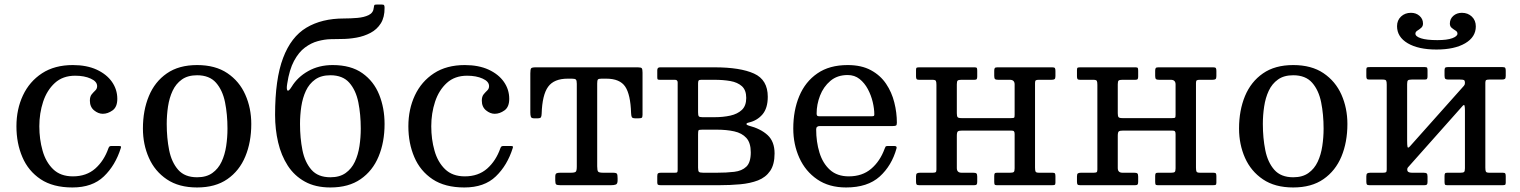

<svg xmlns="http://www.w3.org/2000/svg" viewBox="-20 -817 6705 847"><path d="M52.5 -260C52.5 -210 61.2 -164.6 78.8 -123.8C96.2 -82.9 123.2 -50.4 159.5 -26.2C195.8 -2.1 242.5 10 299.5 10C358.2 10 404.4 -6.2 438.2 -38.8C472.1 -71.2 497 -113 513 -164C514.3 -167.7 514.4 -170.1 513.2 -171.2C512.1 -172.4 508.8 -173 503.5 -173H472.5C467.8 -173 464.7 -172.2 463 -170.8C461.3 -169.2 459.8 -166.8 458.5 -163.5C445.5 -126.2 426 -96.1 400 -73.2C374 -50.4 341.2 -39 301.5 -39C265.2 -39 236.2 -49.5 214.5 -70.5C192.8 -91.5 177.2 -118.8 167.8 -152.5C158.2 -186.2 153.5 -222 153.5 -260C153.5 -298 159.1 -334 170.2 -368C181.4 -402 198.7 -429.7 222 -451C245.3 -472.3 275.2 -483 311.5 -483C338.5 -483 361.4 -478.8 380.2 -470.2C399.1 -461.8 408.5 -450.7 408.5 -437C408.5 -429.3 405.8 -423 400.5 -418C395.2 -413 389.8 -407.2 384.5 -400.8C379.2 -394.2 376.5 -385 376.5 -373C376.5 -354.7 382.7 -340.4 395 -330.2C407.3 -320.1 420.2 -315 433.5 -315C448.2 -315 462.5 -320 476.5 -330C490.5 -340 497.5 -357 497.5 -381C497.5 -408.3 489.7 -433.2 474 -455.8C458.3 -478.2 435.8 -496.2 406.5 -509.8C377.2 -523.2 342.2 -530 301.5 -530C247.8 -530 202.5 -517.9 165.5 -493.8C128.5 -469.6 100.4 -437.1 81.2 -396.2C62.1 -355.4 52.5 -310 52.5 -260Z M610.5 -250C610.5 -203.3 619.2 -160.2 636.8 -120.8C654.2 -81.2 680.7 -49.6 716 -25.8C751.3 -1.9 795.8 10 849.5 10C903.2 10 947.7 -2.2 983 -26.8C1018.3 -51.2 1044.8 -84.6 1062.2 -126.8C1079.8 -168.9 1088.5 -216.7 1088.5 -270C1088.5 -316.7 1079.8 -359.8 1062.2 -399.2C1044.8 -438.8 1018.3 -470.4 983 -494.2C947.7 -518.1 903.2 -530 849.5 -530C795.8 -530 751.3 -517.8 716 -493.2C680.7 -468.8 654.2 -435.4 636.8 -393.2C619.2 -351.1 610.5 -303.3 610.5 -250ZM715.5 -270C715.5 -296 717.4 -321.8 721.2 -347.2C725.1 -372.8 731.8 -395.8 741.5 -416.5C751.2 -437.2 764.8 -453.8 782.2 -466.2C799.8 -478.8 822.2 -485 849.5 -485C885.8 -485 913.7 -474 933 -452C952.3 -430 965.6 -401.2 972.8 -365.5C979.9 -329.8 983.5 -291.3 983.5 -250C983.5 -224 981.6 -198.2 977.8 -172.8C973.9 -147.2 967.2 -124.2 957.5 -103.5C947.8 -82.8 934.2 -66.2 916.8 -53.8C899.2 -41.2 876.8 -35 849.5 -35C813.2 -35 785.3 -46 766 -68C746.7 -90 733.4 -118.8 726.2 -154.5C719.1 -190.2 715.5 -228.7 715.5 -270Z M1676.5 -782.5C1676.5 -788.5 1675.8 -792.4 1674.2 -794.2C1672.8 -796.1 1669.2 -797 1663.5 -797H1643C1636.3 -797 1632.5 -796.2 1631.5 -794.5C1630.5 -792.8 1629.7 -789.2 1629 -783.5C1627.7 -768.2 1620.2 -757.2 1606.5 -750.5C1592.8 -743.8 1576.1 -739.7 1556.2 -738C1536.4 -736.3 1516.8 -735.5 1497.5 -735.5C1432.2 -735.5 1376.9 -722 1331.8 -695C1286.6 -668 1252.2 -623.4 1228.8 -561.2C1205.2 -499.1 1193.5 -415.3 1193.5 -310C1193.5 -267.7 1198 -227.2 1207 -188.8C1216 -150.2 1230.2 -116.1 1249.5 -86.2C1268.8 -56.4 1294 -32.9 1325 -15.8C1356 1.4 1393.5 10 1437.5 10C1491.2 10 1535.7 -2.2 1571 -26.8C1606.3 -51.2 1632.8 -84.6 1650.2 -126.8C1667.8 -168.9 1676.5 -216.7 1676.5 -270C1676.5 -316.7 1668.6 -359.8 1652.8 -399.2C1636.9 -438.8 1612.2 -470.4 1578.5 -494.2C1544.8 -518.1 1501.2 -530 1447.5 -530C1407.2 -530 1371.2 -521.2 1339.8 -503.5C1308.2 -485.8 1283.8 -462.7 1266.5 -434C1257.5 -419.7 1251.3 -414.3 1248 -418C1244.7 -421.7 1244.3 -431.5 1247 -447.5C1253.3 -489.2 1263.4 -522.8 1277.2 -548.5C1291.1 -574.2 1307.1 -593.8 1325.2 -607.2C1343.4 -620.8 1362.3 -630.2 1382 -635.5C1401.7 -640.8 1420.6 -643.8 1438.8 -644.2C1456.9 -644.8 1472.8 -645 1486.5 -645C1508.2 -645 1530.2 -647 1552.5 -651C1574.8 -655 1595.5 -662 1614.5 -672C1633.5 -682 1648.7 -696 1660 -714C1671.3 -732 1676.8 -754.8 1676.5 -782.5ZM1303.5 -270C1303.5 -296 1305.4 -321.8 1309.2 -347.2C1313.1 -372.8 1319.8 -395.8 1329.5 -416.5C1339.2 -437.2 1352.8 -453.8 1370.2 -466.2C1387.8 -478.8 1410.2 -485 1437.5 -485C1473.8 -485 1501.7 -474 1521 -452C1540.3 -430 1553.6 -401.2 1560.8 -365.5C1567.9 -329.8 1571.5 -291.3 1571.5 -250C1571.5 -224 1569.6 -198.2 1565.8 -172.8C1561.9 -147.2 1555.2 -124.2 1545.5 -103.5C1535.8 -82.8 1522.2 -66.2 1504.8 -53.8C1487.2 -41.2 1464.8 -35 1437.5 -35C1401.2 -35 1373.3 -46 1354 -68C1334.7 -90 1321.4 -118.8 1314.2 -154.5C1307.1 -190.2 1303.5 -228.7 1303.5 -270Z M1781.5 -260C1781.5 -210 1790.2 -164.6 1807.8 -123.8C1825.2 -82.9 1852.2 -50.4 1888.5 -26.2C1924.8 -2.1 1971.5 10 2028.5 10C2087.2 10 2133.4 -6.2 2167.2 -38.8C2201.1 -71.2 2226 -113 2242 -164C2243.3 -167.7 2243.4 -170.1 2242.2 -171.2C2241.1 -172.4 2237.8 -173 2232.5 -173H2201.5C2196.8 -173 2193.7 -172.2 2192 -170.8C2190.3 -169.2 2188.8 -166.8 2187.5 -163.5C2174.5 -126.2 2155 -96.1 2129 -73.2C2103 -50.4 2070.2 -39 2030.5 -39C1994.2 -39 1965.2 -49.5 1943.5 -70.5C1921.8 -91.5 1906.2 -118.8 1896.8 -152.5C1887.2 -186.2 1882.5 -222 1882.5 -260C1882.5 -298 1888.1 -334 1899.2 -368C1910.4 -402 1927.7 -429.7 1951 -451C1974.3 -472.3 2004.2 -483 2040.5 -483C2067.5 -483 2090.4 -478.8 2109.2 -470.2C2128.1 -461.8 2137.5 -450.7 2137.5 -437C2137.5 -429.3 2134.8 -423 2129.5 -418C2124.2 -413 2118.8 -407.2 2113.5 -400.8C2108.2 -394.2 2105.5 -385 2105.5 -373C2105.5 -354.7 2111.7 -340.4 2124 -330.2C2136.3 -320.1 2149.2 -315 2162.5 -315C2177.2 -315 2191.5 -320 2205.5 -330C2219.5 -340 2226.5 -357 2226.5 -381C2226.5 -408.3 2218.7 -433.2 2203 -455.8C2187.3 -478.2 2164.8 -496.2 2135.5 -509.8C2106.2 -523.2 2071.2 -530 2030.5 -530C1976.8 -530 1931.5 -517.9 1894.5 -493.8C1857.5 -469.6 1829.4 -437.1 1810.2 -396.2C1791.1 -355.4 1781.5 -310 1781.5 -260Z M2429.5 -20.5C2429.5 -11.2 2430.9 -5.4 2433.8 -3.2C2436.6 -1.1 2442.8 0 2452.5 0H2675.5C2684.5 0 2691.6 -1 2696.8 -3C2701.9 -5 2704.5 -11 2704.5 -21V-30.5C2704.5 -40.8 2703.5 -47.5 2701.5 -50.5C2699.5 -53.5 2693.5 -55 2683.5 -55H2641.5C2629.2 -55 2621.6 -56.6 2618.8 -59.8C2615.9 -62.9 2614.5 -70.8 2614.5 -83.5V-448.5C2614.5 -457.5 2615.5 -463.3 2617.5 -466C2619.5 -468.7 2624.8 -470 2633.5 -470H2654.5C2694.5 -470 2722.3 -458.3 2738 -435C2753.7 -411.7 2762.3 -372.8 2764 -318.5C2764.3 -310.5 2765.3 -304.6 2767 -300.8C2768.7 -296.9 2774.2 -295 2783.5 -295H2795.5C2803.2 -295 2808.2 -295.8 2810.8 -297.2C2813.2 -298.8 2814.5 -303.2 2814.5 -310.5V-496.5C2814.5 -506.5 2813.4 -512.9 2811.2 -515.8C2809.1 -518.6 2803.2 -520 2793.5 -520H2343.5C2332.2 -520 2325.3 -518.5 2323 -515.5C2320.7 -512.5 2319.5 -505.2 2319.5 -493.5V-320.5C2319.5 -313.2 2320.2 -307.1 2321.8 -302.2C2323.2 -297.4 2328.2 -295 2336.5 -295H2350.5C2359.2 -295 2364.4 -296.5 2366.2 -299.5C2368.1 -302.5 2369.2 -307.8 2369.5 -315.5C2371.2 -370.8 2380.7 -410.4 2398 -434.2C2415.3 -458.1 2444.2 -470 2484.5 -470H2502.5C2511.8 -470 2517.8 -468.7 2520.5 -466C2523.2 -463.3 2524.5 -457.2 2524.5 -447.5V-82.5C2524.5 -70.2 2523 -62.5 2520 -59.5C2517 -56.5 2509.5 -55 2497.5 -55H2450.5C2443.2 -55 2437.8 -54.1 2434.5 -52.2C2431.2 -50.4 2429.5 -45.5 2429.5 -37.5Z M2957.5 -465C2965.5 -465 2969.5 -461 2969.5 -453V-69C2969.5 -63.7 2969 -60 2968 -58C2967 -56 2963.7 -55 2958 -55H2896C2890 -55 2885.8 -54.2 2883.2 -52.5C2880.8 -50.8 2879.5 -46.7 2879.5 -40V-12C2879.5 -6.7 2880.7 -3.3 2883 -2C2885.3 -0.7 2889.3 0 2895 0H3152C3184.7 0 3215.8 -1.3 3245.2 -4C3274.8 -6.7 3300.9 -12.4 3323.8 -21.2C3346.6 -30.1 3364.5 -44 3377.5 -63C3390.5 -82 3397 -107.7 3397 -140C3397 -175 3386.8 -201.9 3366.5 -220.8C3346.2 -239.6 3318.2 -253.7 3282.5 -263C3276.5 -264.7 3273.3 -266.9 3273 -269.8C3272.7 -272.6 3276.2 -274.8 3283.5 -276.5C3308.2 -282.2 3328.2 -294.2 3343.8 -312.5C3359.2 -330.8 3367 -356.7 3367 -390C3367 -440 3346.8 -474.2 3306.2 -492.5C3265.8 -510.8 3207.7 -520 3132 -520H2891.5C2883.5 -520 2879.5 -515.7 2879.5 -507V-477C2879.5 -472 2880 -468.8 2881 -467.2C2882 -465.8 2885 -465 2890 -465ZM3059.5 -449C3059.5 -455.3 3060.3 -459.6 3062 -461.8C3063.7 -463.9 3067.5 -465 3073.5 -465H3132C3157.3 -465 3180.6 -463.2 3201.8 -459.5C3222.9 -455.8 3239.9 -448.2 3252.8 -436.8C3265.6 -425.2 3272 -408 3272 -385C3272 -362 3265.6 -344.4 3252.8 -332.2C3239.9 -320.1 3222.9 -311.7 3201.8 -307C3180.6 -302.3 3157.3 -300 3132 -300H3078.5C3069.8 -300 3064.5 -301.4 3062.5 -304.2C3060.5 -307.1 3059.5 -313 3059.5 -322ZM3059.5 -224C3059.5 -234 3060.2 -240 3061.5 -242C3062.8 -244 3068.5 -245 3078.5 -245H3142C3170.7 -245 3196.3 -242.5 3219 -237.5C3241.7 -232.5 3259.5 -222.8 3272.5 -208.5C3285.5 -194.2 3292 -173 3292 -145C3292 -115.3 3285.5 -94.2 3272.5 -81.8C3259.5 -69.2 3241.7 -61.7 3219 -59C3196.3 -56.3 3170.7 -55 3142 -55H3082.5C3072.2 -55 3065.8 -56.3 3063.2 -59C3060.8 -61.7 3059.5 -67.8 3059.5 -77.5Z M3479.5 -250C3479.5 -203.3 3488.4 -160.2 3506.2 -120.8C3524.1 -81.2 3550.3 -49.6 3585 -25.8C3619.7 -1.9 3662.2 10 3712.5 10C3775.8 10 3825.2 -6.1 3860.8 -38.2C3896.2 -70.4 3921 -111.8 3935 -162.5C3937 -169.5 3933.7 -173 3925 -173H3896C3891 -173 3887.8 -171.9 3886.5 -169.8C3885.2 -167.6 3883.8 -164.7 3882.5 -161C3869.2 -124.3 3849.4 -94.8 3823.2 -72.5C3797.1 -50.2 3764.2 -39 3724.5 -39C3690.2 -39 3662.4 -48.6 3641.2 -67.8C3620.1 -86.9 3604.7 -112.3 3595 -144C3585.3 -175.7 3580.5 -209.8 3580.5 -246.5C3580.5 -256.2 3586 -261 3597 -261H3918.5C3925.5 -261 3930.2 -261.8 3932.8 -263.2C3935.2 -264.8 3936.5 -268.8 3936.5 -275.5C3936.5 -305.2 3932.8 -335 3925.2 -365C3917.8 -395 3905.7 -422.4 3889 -447.2C3872.3 -472.1 3850.1 -492.1 3822.2 -507.2C3794.4 -522.4 3760.2 -530 3719.5 -530C3665.8 -530 3621.2 -517.8 3585.8 -493.2C3550.2 -468.8 3523.7 -435.4 3506 -393.2C3488.3 -351.1 3479.5 -303.3 3479.5 -250ZM3596.5 -304C3590.5 -304 3586.7 -304.8 3585 -306.5C3583.3 -308.2 3582.5 -311.5 3582.5 -316.5C3582.5 -342.8 3587.5 -369 3597.5 -395C3607.5 -421 3622.7 -442.7 3643 -460C3663.3 -477.3 3688.8 -486 3719.5 -486C3739.8 -486 3757.3 -480.2 3772 -468.5C3786.7 -456.8 3798.8 -441.9 3808.5 -423.8C3818.2 -405.6 3825.3 -386.6 3830 -366.8C3834.7 -346.9 3837 -328.7 3837 -312C3837 -308.7 3836.2 -306.5 3834.8 -305.5C3833.2 -304.5 3829.2 -304 3822.5 -304Z M4546 -77.5V-451C4546 -457.3 4547.2 -461.2 4549.8 -462.8C4552.2 -464.2 4556.7 -465 4563 -465H4618C4624.7 -465 4629.3 -465.9 4632 -467.8C4634.7 -469.6 4636 -474 4636 -481V-504C4636 -510.3 4635.2 -514.6 4633.5 -516.8C4631.8 -518.9 4628 -520 4622 -520H4380C4374.3 -520 4370.6 -519 4368.8 -517C4366.9 -515 4366 -511 4366 -505V-482C4366 -474.7 4367.2 -470 4369.8 -468C4372.2 -466 4376.8 -465 4383.5 -465H4435C4449 -465 4456 -458.2 4456 -444.5V-311C4456 -303.7 4455.3 -299.3 4454 -298C4452.7 -296.7 4448.3 -296 4441 -296H4221C4212 -296 4206.4 -297.5 4204.2 -300.5C4202.1 -303.5 4201 -309.2 4201 -317.5V-445.5C4201 -454.2 4202.3 -459.6 4205 -461.8C4207.7 -463.9 4213 -465 4221 -465H4278.5C4283.8 -465 4287.2 -466.1 4288.8 -468.2C4290.2 -470.4 4291 -474.2 4291 -479.5V-504.5C4291 -510.2 4290.5 -514.2 4289.5 -516.5C4288.5 -518.8 4285.3 -520 4280 -520H4036.5C4031.2 -520 4027.2 -519.6 4024.8 -518.8C4022.2 -517.9 4021 -514.7 4021 -509V-480C4021 -474.3 4021.8 -470.4 4023.5 -468.2C4025.2 -466.1 4028.7 -465 4034 -465H4093C4101.7 -465 4106.8 -463.4 4108.5 -460.2C4110.2 -457.1 4111 -451.2 4111 -442.5V-69C4111 -62.7 4109.8 -58.8 4107.5 -57.2C4105.2 -55.8 4100.7 -55 4094 -55H4039C4032.7 -55 4028.1 -54.1 4025.2 -52.2C4022.4 -50.4 4021 -46 4021 -39V-16C4021 -9.7 4021.8 -5.4 4023.5 -3.2C4025.2 -1.1 4029 0 4035 0H4277C4282.7 0 4286.4 -1 4288.2 -3C4290.1 -5 4291 -9 4291 -15V-38C4291 -45.3 4289.8 -50 4287.2 -52C4284.8 -54 4280.2 -55 4273.5 -55H4222C4208 -55 4201 -61.8 4201 -75.5V-218C4201 -228.7 4202.6 -235.2 4205.8 -237.5C4208.9 -239.8 4215.5 -241 4225.5 -241H4440.5C4446.8 -241 4451 -239.9 4453 -237.8C4455 -235.6 4456 -231.5 4456 -225.5V-74.5C4456 -65.8 4454.7 -60.4 4452 -58.2C4449.3 -56.1 4444 -55 4436 -55H4378.5C4373.2 -55 4369.8 -54 4368.2 -52C4366.8 -50 4366 -46.2 4366 -40.5V-15.5C4366 -10.2 4366.5 -6.2 4367.5 -3.8C4368.5 -1.2 4371.7 0 4377 0H4620.5C4626.2 0 4630.2 -0.5 4632.5 -1.5C4634.8 -2.5 4636 -5.7 4636 -11V-40C4636 -45.7 4635.2 -49.6 4633.8 -51.8C4632.2 -53.9 4628.7 -55 4623 -55H4564C4555.3 -55 4550.2 -56.6 4548.5 -59.8C4546.8 -62.9 4546 -68.8 4546 -77.5Z M5256 -77.5V-451C5256 -457.3 5257.2 -461.2 5259.8 -462.8C5262.2 -464.2 5266.7 -465 5273 -465H5328C5334.7 -465 5339.3 -465.9 5342 -467.8C5344.7 -469.6 5346 -474 5346 -481V-504C5346 -510.3 5345.2 -514.6 5343.5 -516.8C5341.8 -518.9 5338 -520 5332 -520H5090C5084.3 -520 5080.6 -519 5078.8 -517C5076.9 -515 5076 -511 5076 -505V-482C5076 -474.7 5077.2 -470 5079.8 -468C5082.2 -466 5086.8 -465 5093.5 -465H5145C5159 -465 5166 -458.2 5166 -444.5V-311C5166 -303.7 5165.3 -299.3 5164 -298C5162.7 -296.7 5158.3 -296 5151 -296H4931C4922 -296 4916.4 -297.5 4914.2 -300.5C4912.1 -303.5 4911 -309.2 4911 -317.5V-445.5C4911 -454.2 4912.3 -459.6 4915 -461.8C4917.7 -463.9 4923 -465 4931 -465H4988.5C4993.8 -465 4997.2 -466.1 4998.8 -468.2C5000.2 -470.4 5001 -474.2 5001 -479.5V-504.5C5001 -510.2 5000.5 -514.2 4999.5 -516.5C4998.5 -518.8 4995.3 -520 4990 -520H4746.5C4741.2 -520 4737.2 -519.6 4734.8 -518.8C4732.2 -517.9 4731 -514.7 4731 -509V-480C4731 -474.3 4731.8 -470.4 4733.5 -468.2C4735.2 -466.1 4738.7 -465 4744 -465H4803C4811.7 -465 4816.8 -463.4 4818.5 -460.2C4820.2 -457.1 4821 -451.2 4821 -442.5V-69C4821 -62.7 4819.8 -58.8 4817.5 -57.2C4815.2 -55.8 4810.7 -55 4804 -55H4749C4742.7 -55 4738.1 -54.1 4735.2 -52.2C4732.4 -50.4 4731 -46 4731 -39V-16C4731 -9.7 4731.8 -5.4 4733.5 -3.2C4735.2 -1.1 4739 0 4745 0H4987C4992.7 0 4996.4 -1 4998.2 -3C5000.1 -5 5001 -9 5001 -15V-38C5001 -45.3 4999.8 -50 4997.2 -52C4994.8 -54 4990.2 -55 4983.5 -55H4932C4918 -55 4911 -61.8 4911 -75.5V-218C4911 -228.7 4912.6 -235.2 4915.8 -237.5C4918.9 -239.8 4925.5 -241 4935.5 -241H5150.5C5156.8 -241 5161 -239.9 5163 -237.8C5165 -235.6 5166 -231.5 5166 -225.5V-74.5C5166 -65.8 5164.7 -60.4 5162 -58.2C5159.3 -56.1 5154 -55 5146 -55H5088.5C5083.2 -55 5079.8 -54 5078.2 -52C5076.8 -50 5076 -46.2 5076 -40.5V-15.5C5076 -10.2 5076.5 -6.2 5077.5 -3.8C5078.5 -1.2 5081.7 0 5087 0H5330.5C5336.2 0 5340.2 -0.5 5342.5 -1.5C5344.8 -2.5 5346 -5.7 5346 -11V-40C5346 -45.7 5345.2 -49.6 5343.8 -51.8C5342.2 -53.9 5338.7 -55 5333 -55H5274C5265.3 -55 5260.2 -56.6 5258.5 -59.8C5256.8 -62.9 5256 -68.8 5256 -77.5Z M5446 -250C5446 -203.3 5454.8 -160.2 5472.2 -120.8C5489.8 -81.2 5516.2 -49.6 5551.5 -25.8C5586.8 -1.9 5631.3 10 5685 10C5738.7 10 5783.2 -2.2 5818.5 -26.8C5853.8 -51.2 5880.2 -84.6 5897.8 -126.8C5915.2 -168.9 5924 -216.7 5924 -270C5924 -316.7 5915.2 -359.8 5897.8 -399.2C5880.2 -438.8 5853.8 -470.4 5818.5 -494.2C5783.2 -518.1 5738.7 -530 5685 -530C5631.3 -530 5586.8 -517.8 5551.5 -493.2C5516.2 -468.8 5489.8 -435.4 5472.2 -393.2C5454.8 -351.1 5446 -303.3 5446 -250ZM5551 -270C5551 -296 5552.9 -321.8 5556.8 -347.2C5560.6 -372.8 5567.3 -395.8 5577 -416.5C5586.7 -437.2 5600.2 -453.8 5617.8 -466.2C5635.2 -478.8 5657.7 -485 5685 -485C5721.3 -485 5749.2 -474 5768.5 -452C5787.8 -430 5801.1 -401.2 5808.2 -365.5C5815.4 -329.8 5819 -291.3 5819 -250C5819 -224 5817.1 -198.2 5813.2 -172.8C5809.4 -147.2 5802.7 -124.2 5793 -103.5C5783.3 -82.8 5769.8 -66.2 5752.2 -53.8C5734.8 -41.2 5712.3 -35 5685 -35C5648.7 -35 5620.8 -46 5601.5 -68C5582.2 -90 5568.9 -118.8 5561.8 -154.5C5554.6 -190.2 5551 -228.7 5551 -270Z M6429 -760.5C6414 -760.5 6401.4 -756 6391.2 -747C6381.1 -738 6376 -726.7 6376 -713C6376 -704.7 6378.8 -698.2 6384.5 -693.8C6390.2 -689.2 6395.8 -685.3 6401.2 -682C6406.8 -678.7 6409.5 -674.2 6409.5 -668.5C6409.5 -660.8 6401.9 -654.2 6386.8 -648.5C6371.6 -642.8 6349.7 -640 6321 -640C6289.3 -640 6265.2 -642.7 6248.8 -648C6232.2 -653.3 6224 -660.2 6224 -668.5C6224 -673.8 6226.8 -678.2 6232.5 -681.8C6238.2 -685.2 6243.8 -689.3 6249.2 -694C6254.8 -698.7 6257.5 -705 6257.5 -713C6257.5 -726.7 6252.4 -738 6242.2 -747C6232.1 -756 6219.5 -760.5 6204.5 -760.5C6186.8 -760.5 6172.2 -755 6160.5 -744C6148.8 -733 6143 -718.8 6143 -701.5C6143 -669.8 6158.7 -644.8 6190 -626.2C6221.3 -607.8 6263.7 -598.5 6317 -598.5C6370 -598.5 6412.2 -607.7 6443.5 -626C6474.8 -644.3 6490.5 -669.2 6490.5 -700.5C6490.5 -718.2 6484.7 -732.6 6473 -743.8C6461.3 -754.9 6446.7 -760.5 6429 -760.5ZM6532.5 -77.5V-452C6532.5 -458.3 6533.8 -462.2 6536.2 -463.8C6538.8 -465.2 6543.2 -466 6549.5 -466H6604.5C6611.2 -466 6615.8 -466.9 6618.5 -468.8C6621.2 -470.6 6622.5 -475 6622.5 -482V-505C6622.5 -511.3 6621.7 -515.6 6620 -517.8C6618.3 -519.9 6614.5 -521 6608.5 -521H6366.5C6360.8 -521 6357.1 -520 6355.2 -518C6353.4 -516 6352.5 -512 6352.5 -506V-483C6352.5 -475.7 6353.8 -471 6356.2 -469C6358.8 -467 6363.3 -466 6370 -466H6421.5C6429.2 -466 6434.6 -465.3 6437.8 -464C6440.9 -462.7 6442.5 -458.2 6442.5 -450.5C6442.5 -445.8 6441 -441.8 6438 -438.5L6200 -171.5C6194 -164.8 6190.4 -164 6189.2 -169C6188.1 -174 6187.5 -183 6187.5 -196V-446.5C6187.5 -455.2 6188.8 -460.6 6191.5 -462.8C6194.2 -464.9 6199.5 -466 6207.5 -466H6265C6270.3 -466 6273.8 -467.1 6275.2 -469.2C6276.8 -471.4 6277.5 -475.2 6277.5 -480.5V-505.5C6277.5 -511.2 6277 -515.2 6276 -517.5C6275 -519.8 6271.8 -521 6266.5 -521H6023C6017.7 -521 6013.8 -520.6 6011.2 -519.8C6008.8 -518.9 6007.5 -515.7 6007.5 -510V-481C6007.5 -475.3 6008.3 -471.4 6010 -469.2C6011.7 -467.1 6015.2 -466 6020.5 -466H6079.5C6088.2 -466 6093.3 -464.4 6095 -461.2C6096.7 -458.1 6097.5 -452.2 6097.5 -443.5V-69C6097.5 -62.7 6096.3 -58.8 6094 -57.2C6091.7 -55.8 6087.2 -55 6080.5 -55H6025.5C6019.2 -55 6014.6 -54.1 6011.8 -52.2C6008.9 -50.4 6007.5 -46 6007.5 -39V-16C6007.5 -9.7 6008.3 -5.4 6010 -3.2C6011.7 -1.1 6015.5 0 6021.5 0H6263.5C6269.2 0 6272.9 -1 6274.8 -3C6276.6 -5 6277.5 -9 6277.5 -15V-38C6277.5 -45.3 6276.2 -50 6273.8 -52C6271.2 -54 6266.7 -55 6260 -55H6208.5C6194.8 -55 6188 -59.5 6188 -68.5C6188 -72.8 6188.8 -75.9 6190.5 -77.8C6192.2 -79.6 6194 -81.7 6196 -84L6432.5 -350C6436.8 -354.7 6439.6 -354.9 6440.8 -350.8C6441.9 -346.6 6442.5 -339.5 6442.5 -329.5V-74.5C6442.5 -65.8 6441.2 -60.4 6438.5 -58.2C6435.8 -56.1 6430.5 -55 6422.5 -55H6365C6359.7 -55 6356.2 -54 6354.8 -52C6353.2 -50 6352.5 -46.2 6352.5 -40.5V-15.5C6352.5 -10.2 6353 -6.2 6354 -3.8C6355 -1.2 6358.2 0 6363.5 0H6607C6612.7 0 6616.7 -0.5 6619 -1.5C6621.3 -2.5 6622.5 -5.7 6622.5 -11V-40C6622.5 -45.7 6621.8 -49.6 6620.2 -51.8C6618.8 -53.9 6615.2 -55 6609.5 -55H6550.5C6541.8 -55 6536.7 -56.6 6535 -59.8C6533.3 -62.9 6532.5 -68.8 6532.5 -77.5Z"/></svg>

Font: Besley*
Style: Regular
Weight: 400
Designer: Owen Earl
Foundry: indestructible type*
Version: Version 3.000; ttfautohint (v1.8.3)